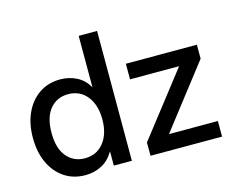

<svg xmlns="http://www.w3.org/2000/svg" viewBox="-102 -878 1273 1039"><g transform="rotate(-15 534.5 -359.0)"><path d="M256.3 10.3Q189 10.3 138.7 -23.7Q88.4 -57.6 60.5 -117.9Q32.7 -178.2 32.7 -257.8Q32.7 -337.4 60.8 -397.7Q88.9 -458 139.2 -491.9Q189.5 -525.9 255.9 -525.9Q306.2 -525.9 347.7 -504.9Q389.2 -483.9 414.1 -440.9H415V-727.5H518.1V0H417V-78.6H416Q390.1 -33.7 348.4 -11.7Q306.6 10.3 256.3 10.3ZM277.3 -78.6Q343.3 -78.6 382.6 -127.7Q421.9 -176.8 421.9 -257.8Q421.9 -339.4 382.6 -388.4Q343.3 -437.5 277.3 -437.5Q214.8 -437.5 176 -391.4Q137.2 -345.2 137.2 -257.8Q137.2 -170.4 176 -124.5Q214.8 -78.6 277.3 -78.6ZM622.6 0V-74.7L896 -426.3V-428.2H622.6V-515.6H1020.5V-437.5L751 -89.4V-87.4H1023.4V0Z"/></g></svg>

Font: Inter Display Medium
Style: Regular
Weight: 500
Designer: Rasmus Andersson
Foundry: rsms
Version: Version 4.001;git-9221beed3